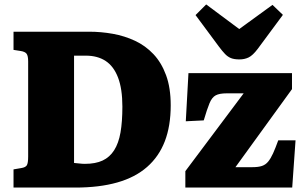

<svg xmlns="http://www.w3.org/2000/svg" viewBox="-20 -846 1380 866"><path d="M41 0V-82L76 -88Q95 -91 101 -100.5Q107 -110 107 -140V-569Q107 -594 100 -603.5Q93 -613 73 -616L41 -621V-703H382Q436 -703 489 -693.5Q542 -684 589 -662Q636 -640 672 -602Q708 -564 729 -507Q750 -450 750 -371Q750 -278 723.5 -209Q697 -140 643.5 -93Q590 -46 509 -23Q428 0 320 0ZM363 -107Q411 -107 443 -122Q475 -137 495 -168.5Q515 -200 523.5 -248.5Q532 -297 532 -365Q532 -445 512.5 -496Q493 -547 456.5 -571Q420 -595 367 -595H314V-111Q327 -110 339 -108.5Q351 -107 363 -107ZM816 0V-74L1079 -425H1002Q970 -425 953 -416Q936 -407 925 -380.5Q914 -354 899 -303L818 -299L830 -516H1297V-444L1042 -92H1119Q1145 -92 1161.5 -97.5Q1178 -103 1189.5 -117Q1201 -131 1211.5 -154Q1222 -177 1235 -213H1313L1298 0ZM1060 -578Q1036 -578 1021.5 -584Q1007 -590 995 -602.5Q983 -615 968 -635L862 -778L910 -826L1059 -715L1209 -824L1256 -779L1142 -625Q1120 -596 1101.5 -587Q1083 -578 1060 -578Z"/></svg>

Font: Literata 18pt ExtraBold
Style: Regular
Weight: 800
Designer: Latin by Veronika Burian and Jose Scaglione. Greek by Irene Vlachou. Cyrillic by Vera Evstafieva.
Foundry: TypeTogether
Version: Version 3.103;gftools[0.9.29]